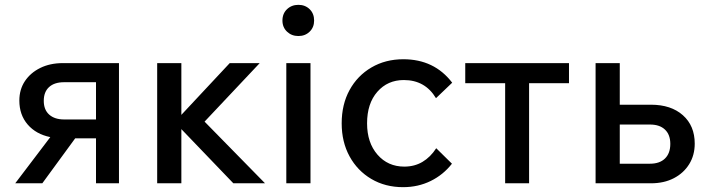

<svg xmlns="http://www.w3.org/2000/svg" viewBox="-20 -758 2908 794"><path d="M43 0 188 -191Q129 -203 94.5 -243Q60 -283 60 -342Q60 -388 83 -422.5Q106 -457 146.5 -477Q187 -497 240 -497H472V0H377V-186H291L155 0ZM245 -264H377V-418H245Q205 -418 183 -398Q161 -378 161 -341Q161 -304 183.5 -284Q206 -264 245 -264Z M630 0V-497H730V-283L930 -497H1054L826 -255L1076 0H945L730 -224V0Z M1279 -673Q1279 -645 1260.5 -627Q1242 -609 1214 -609Q1186 -609 1167 -627Q1148 -645 1148 -673Q1148 -702 1167 -720Q1186 -738 1214 -738Q1242 -738 1260.5 -720Q1279 -702 1279 -673ZM1264 0H1164V-497H1264Z M1784 -145 1849 -81Q1813 -35 1761 -9.5Q1709 16 1647 16Q1573 16 1515.5 -18Q1458 -52 1425.5 -111.5Q1393 -171 1393 -248Q1393 -326 1425.5 -385.5Q1458 -445 1516 -479Q1574 -513 1648 -513Q1776 -513 1850 -416L1783 -352Q1738 -427 1650 -427Q1583 -427 1540.5 -378.5Q1498 -330 1498 -248Q1498 -168 1541 -118.5Q1584 -69 1652 -69Q1694 -69 1727 -88.5Q1760 -108 1784 -145Z M2069 0V-414H1904V-497H2333V-414H2168V0Z M2443 0V-497H2543V-325H2672Q2755 -325 2804 -281.5Q2853 -238 2853 -164Q2853 -116 2830 -79Q2807 -42 2766.5 -21Q2726 0 2672 0ZM2668 -243H2543V-81H2668Q2708 -81 2730 -102.5Q2752 -124 2752 -163Q2752 -201 2730 -222Q2708 -243 2668 -243Z"/></svg>

Font: Wix Madefor Text Medium
Style: Regular
Weight: 500
Designer: Dalton Maag Ltd
Foundry: Dalton Maag Ltd
Version: Version 3.100